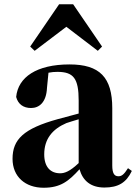

<svg xmlns="http://www.w3.org/2000/svg" viewBox="-20 -866 640 903"><path d="M471 16C536 16 574 -7 600 -62L582 -75C563 -45 552 -37 537 -37C518 -37 508 -50 508 -88V-357C508 -502 449 -563 307 -563C152 -563 65 -503 56 -410C65 -376 90 -358 126 -358C164 -358 198 -384 201 -453L208 -524C223 -527 236 -528 250 -528C326 -528 350 -497 350 -393V-332L253 -306C90 -261 39 -210 39 -119C39 -35 99 17 185 17C265 17 303 -14 354 -70C369 -17 406 16 471 16ZM440 -627 460 -647 324 -846H258L122 -647L143 -627L292 -740ZM350 -99C309 -60 284 -51 263 -51C218 -51 188 -80 188 -140C188 -213 227 -259 292 -287C306 -292 327 -298 350 -305Z"/></svg>

Font: GenKiMin2 TW H
Style: Regular
Weight: 900
Version: Version 2.100;PS 2.1;hotconv 16.6.51;makeotf.lib2.5.65220 DE